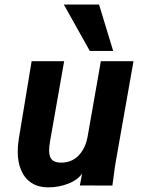

<svg xmlns="http://www.w3.org/2000/svg" viewBox="-20 -821 640 850"><path d="M58.5 -150Q58.5 -176 63 -205L120 -550H264L202 -198Q197.5 -173.5 197.5 -154Q197.5 -127 209.8 -114Q222 -101 250.5 -101Q297.5 -101 328 -132.5Q358.5 -164 368 -217L426.5 -550H571L494 -114Q488 -81.5 483 -39L477.5 0.5L333.5 0L343.5 -52.5Q323 -23.5 281.2 -7.5Q239.5 8.5 192.5 8.5Q151.5 8.5 121.2 -10.2Q91 -29 74.8 -64.8Q58.5 -100.5 58.5 -150ZM262.5 -801H418.5L481 -595.5H377.5Z"/></svg>

Font: JuliaMono ExtraBold
Style: Italic
Weight: 800
Italic angle: -9°
Monospace: yes
Designer: cormullion
Foundry: corm
Version: Version 0.057; ttfautohint (v1.8.4)